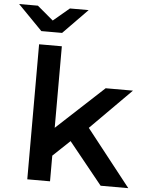

<svg xmlns="http://www.w3.org/2000/svg" viewBox="-108 -1002 807 1051"><g transform="rotate(5 295.5 -476.0)"><path d="M300 -229 207 -141V0H82V-742H207V-294L466 -534H616L393 -310L637 0H485ZM336 -952 202 -815H88L-46 -952H57L145 -878L233 -952Z"/></g></svg>

Font: Montserrat Alternates SemiBold
Style: Regular
Weight: 600
Designer: Julieta Ulanovsky
Foundry: Julieta Ulanovsky
Version: Version 7.200